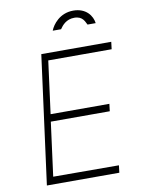

<svg xmlns="http://www.w3.org/2000/svg" viewBox="-99 -998 791 1065"><g transform="rotate(-10 296.0 -465.0)"><path d="M258 -840H305C319 -861 343 -890 388 -890C437 -890 445 -855 454 -840H500C495 -881 462 -930 389 -930C313 -930 271 -874 258 -840ZM77 0H485L490 -41L120 -42L160 -345H492L497 -386H166L205 -682H562L567 -723H173Z"/></g></svg>

Font: United Sans Thin
Style: Italic
Weight: 100
Italic angle: -8°
Designer: Pablo Impallari, Rodrigo Fuenzalida (Modified by Dan O. Williams)
Version: Version 1.000;PS 001.000;hotconv 1.0.88;makeotf.lib2.5.64775